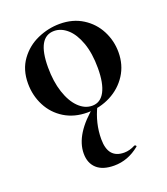

<svg xmlns="http://www.w3.org/2000/svg" viewBox="-126 -488 741 852"><g transform="rotate(-20 244.5 -62.0)"><path d="M158 179Q158 87 274 -6L288 -1Q253 70 253 145Q253 191 272 213.5Q291 236 329 236Q355 236 381 222H383Q386 222 388.5 225Q391 228 388 230Q333 275 268 275Q214 275 186 249.5Q158 224 158 179ZM32 -198Q32 -263 65 -308.5Q98 -354 149 -376.5Q200 -399 254 -399Q316 -399 362 -370Q408 -341 432.5 -293.5Q457 -246 457 -192Q457 -132 427 -85.5Q397 -39 346.5 -13Q296 13 237 13Q175 13 128.5 -15.5Q82 -44 57 -92.5Q32 -141 32 -198ZM347 -157Q347 -227 329 -277Q311 -327 282 -352.5Q253 -378 220 -378Q140 -378 140 -235Q140 -168 157 -116.5Q174 -65 203 -36.5Q232 -8 267 -8Q306 -8 326.5 -46.5Q347 -85 347 -157Z"/></g></svg>

Font: Cormorant Garamond
Style: Bold
Weight: 700
Designer: Christian Thalmann (Catharsis Fonts)
Foundry: Catharsis Fonts
Version: Version 4.000